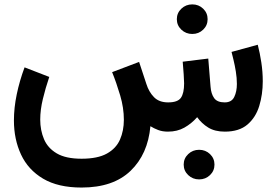

<svg xmlns="http://www.w3.org/2000/svg" viewBox="-20 -591 1242 862"><path d="M804.7 147.9Q804.7 120.1 825 100.8Q845.2 81.5 874 81.5Q902.8 81.5 922.9 100.8Q942.9 120.1 942.9 147.9Q942.9 175.8 922.9 195.1Q902.8 214.4 874 214.4Q845.2 214.4 825 195.1Q804.7 175.8 804.7 147.9ZM773.9 -504.9Q773.9 -532.7 794.2 -552Q814.5 -571.3 843.3 -571.3Q872.1 -571.3 892.1 -552Q912.1 -532.7 912.1 -504.9Q912.1 -477.1 892.1 -457.8Q872.1 -438.5 843.3 -438.5Q814.5 -438.5 794.2 -457.8Q773.9 -477.1 773.9 -504.9ZM733.9 0Q709.5 0 690.2 -7.3Q670.9 -14.6 655.3 -24.4Q644 101.1 566.2 176Q488.3 251 346.2 251Q240.7 251 173.6 211.2Q106.4 171.4 74.5 103Q42.5 34.7 42.5 -50.3Q42.5 -106.9 55.2 -167.7Q67.9 -228.5 90.3 -288.6L201.2 -245.6Q184.1 -195.3 172.4 -146.5Q160.6 -97.7 160.6 -54.2Q160.6 -6.3 177.5 33.7Q194.3 73.7 234.9 97.7Q275.4 121.6 346.2 121.6Q418.5 121.6 460 98.4Q501.5 75.2 518.8 35.4Q536.1 -4.4 536.1 -53.2Q536.1 -106.9 519.5 -162.8Q502.9 -218.8 483.4 -267.1L604.5 -313L637.2 -213.9Q648.4 -178.2 671.4 -154.8Q694.3 -131.3 734.9 -131.3Q777.8 -131.3 792.2 -151.9Q806.6 -172.4 806.6 -216.8Q806.6 -228 804.7 -257.1Q802.7 -286.1 800.3 -314L915 -328.1L925.3 -201.7Q927.7 -169.9 941.4 -150.6Q955.1 -131.3 988.8 -131.3Q1020 -131.3 1031.7 -155.8Q1043.5 -180.2 1043.5 -213.9Q1043.5 -241.2 1038.8 -269.8Q1034.2 -298.3 1028.3 -322.3Q1022.5 -346.2 1019.5 -357.9L1137.2 -390.1Q1147 -352.5 1153.3 -310.3Q1159.7 -268.1 1159.7 -226.1Q1159.7 -167 1144 -115.5Q1128.4 -64 1091.1 -32Q1053.7 0 989.3 0Q944.8 0 915 -18.3Q885.3 -36.6 865.2 -64.9Q839.8 -36.1 807.9 -18.1Q775.9 0 733.9 0Z"/></svg>

Font: Vazirmatn RD UI FD
Style: Bold
Weight: 700
Designer: Saber Rastikerdar
Foundry: Saber Rastikerdar
Version: Version 33.003